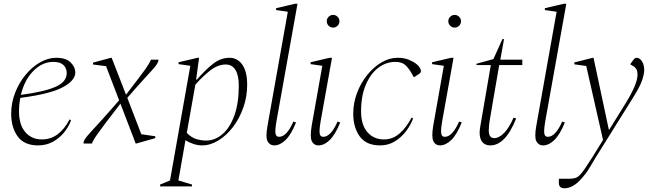

<svg xmlns="http://www.w3.org/2000/svg" viewBox="-20 -770 3480 1030"><path d="M184 10Q110 10 75 -38Q40 -86 40 -160Q40 -218 61 -272Q82 -326 117 -368.5Q152 -411 195 -435.5Q238 -460 281 -460Q334 -460 359 -435Q384 -410 384 -382Q384 -337 315 -301Q246 -265 89 -245Q82 -210 82 -173Q82 -100 116 -61Q150 -22 205 -22Q252 -22 289 -49.5Q326 -77 353 -129H355L361 -124Q348 -89 323 -58.5Q298 -28 263 -9Q228 10 184 10ZM266 -438Q207 -438 159 -389.5Q111 -341 92 -261Q219 -278 278.5 -304.5Q338 -331 338 -378Q338 -404 320.5 -421Q303 -438 266 -438Z M428 0Q428 -13 437 -26Q446 -39 467 -62Q488 -85 525 -125.5Q562 -166 619 -232L549 -415L479 -424V-434L575 -460H579L656 -262Q698 -317 723 -349.5Q748 -382 760.5 -400Q773 -418 779 -428.5Q785 -439 790 -450H830Q830 -439 822.5 -427Q815 -415 796.5 -394.5Q778 -374 745.5 -338.5Q713 -303 663 -245L738 -50L813 -39V-29L711 0H708L626 -214Q577 -151 549 -113.5Q521 -76 506.5 -56Q492 -36 485 -24Q478 -12 473 0Z M839 230V220L892 198L1001 -417L938 -426V-436L1040 -460H1048L1032 -343H1036Q1089 -403 1128 -431.5Q1167 -460 1211 -460Q1254 -460 1280 -423Q1306 -386 1306 -315Q1306 -252 1285.5 -193.5Q1265 -135 1230.5 -89.5Q1196 -44 1152.5 -17Q1109 10 1064 10Q1042 10 1018.5 2.5Q995 -5 975 -18L937 198L1010 220V230ZM1191 -424Q1149 -424 1108 -392Q1067 -360 1028 -316L982 -57Q1008 -31 1034.5 -23.5Q1061 -16 1086 -16Q1133 -16 1173 -50Q1213 -84 1237 -150Q1261 -216 1261 -311Q1261 -366 1243 -395Q1225 -424 1191 -424Z M1451 10Q1427 10 1415.5 -12Q1404 -34 1415 -95L1524 -707L1461 -716V-726L1563 -750H1576L1463 -119Q1455 -71 1458 -53.5Q1461 -36 1477 -36Q1518 -36 1554 -118L1568 -113Q1542 -48 1512 -19Q1482 10 1451 10Z M1767 -622Q1753 -622 1743 -632Q1733 -642 1733 -656Q1733 -670 1743 -680Q1753 -690 1767 -690Q1781 -690 1791 -680Q1801 -670 1801 -656Q1801 -642 1791 -632Q1781 -622 1767 -622ZM1688 10Q1664 10 1653 -12Q1642 -34 1652 -95L1709 -417L1646 -426V-436L1748 -460H1761L1700 -119Q1692 -71 1695 -53.5Q1698 -36 1714 -36Q1755 -36 1791 -118L1805 -113Q1779 -48 1749 -19Q1719 10 1688 10Z M2019 10Q1945 10 1910 -38Q1875 -86 1875 -160Q1875 -218 1895.5 -272Q1916 -326 1950.5 -368.5Q1985 -411 2027 -435.5Q2069 -460 2113 -460Q2149 -460 2174.5 -449Q2200 -438 2216 -425Q2238 -405 2238 -389Q2238 -380 2229 -374L2203 -357H2199L2191 -372Q2175 -401 2156 -419.5Q2137 -438 2101 -438Q2051 -438 2009.5 -406.5Q1968 -375 1942.5 -315.5Q1917 -256 1917 -173Q1917 -100 1951 -61Q1985 -22 2040 -22Q2087 -22 2124 -54.5Q2161 -87 2188 -139H2190L2196 -134Q2183 -99 2158 -66Q2133 -33 2098 -11.5Q2063 10 2019 10Z M2419 -622Q2405 -622 2395 -632Q2385 -642 2385 -656Q2385 -670 2395 -680Q2405 -690 2419 -690Q2433 -690 2443 -680Q2453 -670 2453 -656Q2453 -642 2443 -632Q2433 -622 2419 -622ZM2340 10Q2316 10 2305 -12Q2294 -34 2304 -95L2361 -417L2298 -426V-436L2400 -460H2413L2352 -119Q2344 -71 2347 -53.5Q2350 -36 2366 -36Q2407 -36 2443 -118L2457 -113Q2431 -48 2401 -19Q2371 10 2340 10Z M2611 10Q2582 10 2567.5 -8Q2553 -26 2553 -58Q2553 -72 2556 -89L2613 -421H2536V-428L2627 -453L2675 -560H2684L2664 -450H2782V-421H2658L2607 -124Q2605 -108 2603.5 -96Q2602 -84 2602 -74Q2602 -49 2609.5 -39Q2617 -29 2632 -29Q2657 -29 2684.5 -57Q2712 -85 2735 -139L2749 -134Q2718 -58 2683.5 -24Q2649 10 2611 10Z M2893 10Q2869 10 2857.5 -12Q2846 -34 2857 -95L2966 -707L2903 -716V-726L3005 -750H3018L2905 -119Q2897 -71 2900 -53.5Q2903 -36 2919 -36Q2960 -36 2996 -118L3010 -113Q2984 -48 2954 -19Q2924 10 2893 10Z M3008 240Q2978 240 2978 211V191L2981 189H3033Q3051 189 3064 185.5Q3077 182 3089 170.5Q3101 159 3117.5 135Q3134 111 3160 70L3215 -19L3125 -416L3061 -425V-435L3160 -460H3164L3246 -75H3249L3335 -214Q3366 -264 3383 -303.5Q3400 -343 3400 -370Q3400 -388 3394 -398.5Q3388 -409 3378 -415L3362 -424V-427L3378 -449Q3386 -460 3394 -460Q3412 -460 3424 -441Q3436 -422 3436 -394Q3436 -374 3425 -340.5Q3414 -307 3379 -251L3173 79Q3159 102 3150.5 117Q3142 132 3132 147Q3122 162 3104 183Q3056 240 3008 240Z"/></svg>

Font: Spectral ExtraLight
Style: Italic
Weight: 275
Italic angle: -10°
Designer: Jean-Baptiste Levee
Foundry: Production Type
Version: Version 2.001